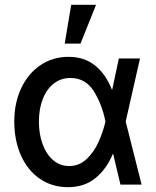

<svg xmlns="http://www.w3.org/2000/svg" viewBox="-20 -776 655 807"><path d="M40 -265.6Q40 -344.2 69.6 -406.2Q99.1 -468.3 150.9 -502.7Q202.6 -537.1 267.6 -537.1Q334.5 -537.1 379.6 -500.7Q424.8 -464.4 450.2 -399.4H451.7L479.5 -530.3H568.4L508.3 -265.1L575.2 0H486.3L455.6 -128.9H454.1Q427.2 -64.5 380.6 -26.9Q334 10.7 265.6 10.7Q199.2 10.7 147.9 -24.2Q96.7 -59.1 68.4 -122.1Q40 -185.1 40 -265.6ZM270.5 -78.1Q313.5 -78.1 344.7 -108.2Q376 -138.2 394.5 -179.9Q413.1 -221.7 422.9 -263.7L423.3 -265.1L422.9 -266.6Q408.7 -337.9 374 -393.1Q339.4 -448.2 275.4 -448.2Q236.3 -448.2 206.3 -425Q176.3 -401.9 159.9 -360.1Q143.6 -318.4 143.6 -264.6Q143.6 -211.9 159.4 -169.2Q175.3 -126.5 204.1 -102.3Q232.9 -78.1 270.5 -78.1ZM279.3 -755.9H383.8L318.4 -592.8H252Z"/></svg>

Font: Pretendard GOV Medium
Style: Regular
Weight: 500
Designer: Base glyphs from Inter by Rasmus Andersson; Hangeul glyphs from Noto Sans CJK(Source Han Sans) by Jang Soo-young and Kan
Foundry: Kil Hyung-jin
Version: Version 1.309